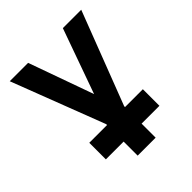

<svg xmlns="http://www.w3.org/2000/svg" viewBox="-205 -645 996 996"><g transform="rotate(-45 293.0 -147.0)"><path d="M96.7 121.6H227.1V224.6H358.9V121.6H489.7V0H358.9V-6.3L555.2 -517.6H420.4L293 -161.1L165.5 -517.6H30.8L227.1 -6.3V0H96.7Z"/></g></svg>

Font: CaskaydiaCove Nerd Font
Style: Bold
Weight: 700
Designer: Aaron Bell
Foundry: Saja Typeworks
Version: Version 2111.1;Nerd Fonts 2.3.0